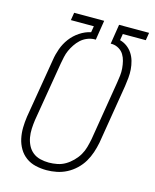

<svg xmlns="http://www.w3.org/2000/svg" viewBox="-112 -812 724 896"><g transform="rotate(15 250.0 -363.5)"><path d="M199 8Q172 8 146 2Q120 -4 99.5 -19Q79 -34 66 -56Q53 -78 47.5 -103.5Q42 -129 42.5 -156Q43 -183 47 -210L95 -497Q99 -524 109 -552Q119 -580 137 -604Q155 -628 180.5 -645Q206 -662 234 -668L239 -698H128L134 -735H279L264 -640H255Q238 -639 221.5 -632Q205 -625 192 -613Q179 -601 169 -586Q159 -571 152 -555.5Q145 -540 141.5 -523.5Q138 -507 135 -491L87 -204Q84 -183 83 -161.5Q82 -140 85.5 -120Q89 -100 98 -82Q107 -64 122.5 -51.5Q138 -39 158.5 -34Q179 -29 200 -29Q220 -29 240.5 -33Q261 -37 279 -47.5Q297 -58 313 -74Q329 -90 339.5 -108Q350 -126 355.5 -146Q361 -166 365 -186L412 -472Q415 -490 417 -507.5Q419 -525 417.5 -542.5Q416 -560 412 -576.5Q408 -593 399.5 -607Q391 -621 376 -630Q361 -639 344 -640H336L351 -735H496L490 -698H379L374 -667Q393 -662 408.5 -650.5Q424 -639 434.5 -623Q445 -607 450.5 -587.5Q456 -568 457.5 -548Q459 -528 457 -507Q455 -486 452 -466L405 -180Q400 -155 392 -131Q384 -107 371 -85Q358 -63 338.5 -44.5Q319 -26 296 -14Q273 -2 248 3Q223 8 199 8Z"/></g></svg>

Font: Iosevka SS18 Extralight
Style: Italic
Weight: 200
Italic angle: -9°
Monospace: yes
Designer: Belleve Invis
Foundry: Belleve Invis
Version: Version 25.1.1; ttfautohint (v1.8.4)